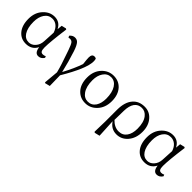

<svg xmlns="http://www.w3.org/2000/svg" viewBox="131 -1437 2560 2560"><g transform="rotate(45 1411.5 -157.0)"><path d="M255.9 13.7Q164.1 13.7 107.4 -51.8Q45.9 -122.1 45.9 -248Q45.9 -370.1 120.1 -446.3Q186.5 -515.6 275.4 -515.6Q374 -515.6 418.9 -423.8L425.8 -495.1L491.2 -510.7L503.9 -502Q467.8 -233.4 467.8 -128.9Q467.8 -82 480.5 -63.5Q491.2 -46.9 516.6 -46.9Q541 -46.9 562.5 -58.6L571.3 -36.1Q540 13.7 489.3 13.7Q426.8 13.7 415 -82Q367.2 13.7 255.9 13.7ZM269.5 -27.3Q323.2 -27.3 362.3 -71.3Q403.3 -116.2 406.2 -186.5L415 -354.5Q396.5 -413.1 358.9 -444.3Q321.3 -475.6 272.5 -475.6Q202.1 -475.6 161.1 -415Q122.1 -357.4 122.1 -266.6Q122.1 -151.4 164.1 -86.9Q203.1 -27.3 269.5 -27.3Z M810.5 202.1 801.8 193.4 820.3 -11.7Q794.9 -115.2 731.4 -293Q721.7 -321.3 716.8 -335Q692.4 -405.3 675.3 -428.2Q658.2 -451.2 629.9 -451.2Q610.4 -451.2 599.6 -448.2L589.8 -472.7Q623 -511.7 665 -510.7Q701.2 -510.7 723.6 -486.3Q752.9 -455.1 781.2 -369.1Q830.1 -218.8 866.2 -63.5Q948.2 -216.8 988.3 -335.9Q978.5 -421.9 978.5 -451.2Q978.5 -515.6 1026.4 -515.6Q1048.8 -515.6 1057.6 -504.9Q1063.5 -487.3 1063.5 -460.9Q1063.5 -325.2 877 -12.7L880.9 184.6Z M1375 13.7Q1280.3 13.7 1218.8 -51.8Q1152.3 -122.1 1152.3 -248Q1152.3 -370.1 1226.6 -446.3Q1294.9 -515.6 1388.7 -515.6Q1484.4 -515.6 1545.9 -449.2Q1610.4 -377.9 1610.4 -257.8Q1610.4 -132.8 1536.1 -56.6Q1468.8 13.7 1375 13.7ZM1386.7 -25.4Q1457 -25.4 1497.1 -85Q1533.2 -140.6 1533.2 -228.5Q1533.2 -343.8 1490.2 -411.1Q1447.3 -477.5 1377 -477.5Q1307.6 -477.5 1267.6 -417Q1228.5 -360.4 1228.5 -271.5Q1228.5 -154.3 1275.4 -86.9Q1318.4 -25.4 1386.7 -25.4Z M1746.1 202.1 1734.4 193.4 1739.3 -3.9V-229.5Q1740.2 -370.1 1804.7 -444.3Q1865.2 -515.6 1973.6 -515.6Q2063.5 -515.6 2124 -447.3Q2188.5 -375 2188.5 -257.8Q2188.5 -134.8 2120.1 -57.6Q2056.6 13.7 1963.9 13.7Q1863.3 13.7 1805.7 -76.2L1819.3 184.6ZM1957 -35.2Q2032.2 -35.2 2072.3 -92.8Q2111.3 -147.5 2111.3 -240.2Q2111.3 -360.4 2061.5 -423.8Q2019.5 -477.5 1957 -477.5Q1888.7 -477.5 1851.6 -425.8Q1815.4 -375 1813.5 -279.3L1810.5 -105.5Q1877.9 -35.2 1957 -35.2Z M2489.3 13.7Q2397.5 13.7 2340.8 -51.8Q2279.3 -122.1 2279.3 -248Q2279.3 -370.1 2353.5 -446.3Q2419.9 -515.6 2508.8 -515.6Q2607.4 -515.6 2652.3 -423.8L2659.2 -495.1L2724.6 -510.7L2737.3 -502Q2701.2 -233.4 2701.2 -128.9Q2701.2 -82 2713.9 -63.5Q2724.6 -46.9 2750 -46.9Q2774.4 -46.9 2795.9 -58.6L2804.7 -36.1Q2773.4 13.7 2722.7 13.7Q2660.2 13.7 2648.4 -82Q2600.6 13.7 2489.3 13.7ZM2502.9 -27.3Q2556.6 -27.3 2595.7 -71.3Q2636.7 -116.2 2639.6 -186.5L2648.4 -354.5Q2629.9 -413.1 2592.3 -444.3Q2554.7 -475.6 2505.9 -475.6Q2435.5 -475.6 2394.5 -415Q2355.5 -357.4 2355.5 -266.6Q2355.5 -151.4 2397.5 -86.9Q2436.5 -27.3 2502.9 -27.3Z"/></g></svg>

Font: Bpmf Zihi Box R
Style: R
Weight: 400
Foundry: But Ko
Version: Version 1.320